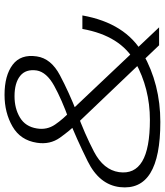

<svg xmlns="http://www.w3.org/2000/svg" viewBox="32 -761 726 846"><g transform="rotate(-90 395.0 -338.0)"><path d="M280.5 5.5Q447 5.5 581.5 -71Q716 -147.5 750 -338H690.5Q660.5 -169.5 544.2 -105Q428 -40.5 290 -40.5Q163.5 -40.5 106.8 -74.5Q50 -108.5 59.5 -176.5Q69.5 -245 149.5 -286.8Q229.5 -328.5 323 -362.5Q412 -397.5 486.2 -436.8Q560.5 -476 569.5 -539Q580 -609.5 532.8 -645.2Q485.5 -681 400 -681Q321.5 -681 260.8 -646Q200 -611 189 -538.5Q180 -481 211.2 -437Q242.5 -393 275.5 -359.5L618.5 0H697.5L329.5 -389Q294 -422 269.2 -458.2Q244.5 -494.5 252 -538.5Q260 -589 300 -613Q340 -637 394 -637Q452.5 -637 483.5 -612.2Q514.5 -587.5 507.5 -539Q500 -495.5 439.8 -462.2Q379.5 -429 293.5 -398Q211.5 -366 107.8 -314.8Q4 -263.5 -6.5 -172.5Q-16.5 -83 55 -38.8Q126.5 5.5 280.5 5.5Z"/></g></svg>

Font: Anybody SemiExpanded Light
Style: Italic
Weight: 300
Width: 6
Italic angle: -10°
Version: Version 1.113;gftools[0.9.25]